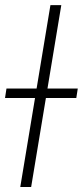

<svg xmlns="http://www.w3.org/2000/svg" viewBox="-44 -748 331 768"><path d="M201.2 -727.5 80.6 0H37.1L157.7 -727.5ZM-23.9 -356 -18.1 -394H267.1L261.2 -356Z"/></svg>

Font: Inter 20pt ExtraLight
Style: Italic
Weight: 250
Italic angle: -9.3988°
Version: Version 4.001;git-66647c0bb